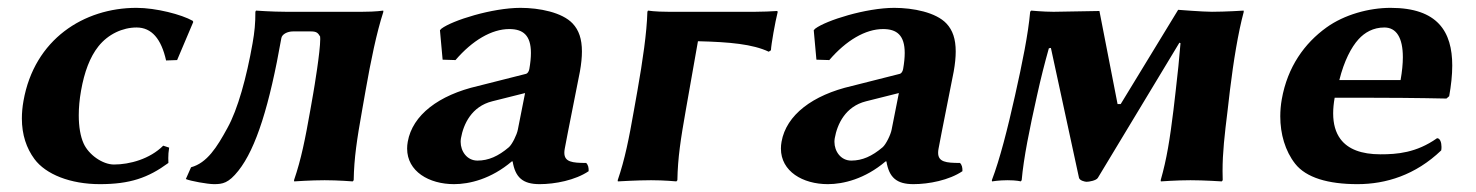

<svg xmlns="http://www.w3.org/2000/svg" viewBox="-20 -459 3759 489"><path d="M327.8 -389C366.3 -389 390.7 -360 403 -305L431.1 -306L472.2 -403L470.8 -406C442.6 -422 377.6 -439 327.6 -439C193.6 -439 67.5 -359 39.8 -202C37 -186.3 35.7 -171.4 35.7 -157.3C35.7 -115.7 47.4 -81.5 67.7 -54C96.5 -15 159.2 10 234.4 10C310.8 10 357.2 -6 408.9 -44C408.7 -47.6 408.6 -51.7 408.6 -56.4C408.6 -64 409.1 -73 410.8 -83L395.7 -88C361.7 -54 310.2 -40 270.2 -40C241.2 -40 205.6 -65 192.8 -94C184.9 -111.6 180.6 -136.1 180.6 -165.4C180.6 -184.4 182.4 -205.5 186.4 -228C194.8 -275.6 209 -313.8 230.7 -341C255.5 -372.2 292.6 -389 327.8 -389Z M623.3 -349C608 -262 585.5 -180 559.2 -133C532.6 -84 507.3 -44 466.6 -33L453.3 -3C464.4 2 509 10 525 10C547 10 562 7.5 587 -24C632.6 -81.3 666.6 -192 696.6 -362C698.3 -371.7 711.6 -379 726.6 -379H771.6C786.6 -379 789.9 -375 795.3 -366C795.5 -364.3 795.6 -362.1 795.6 -359.5C795.6 -327.2 780.4 -235.8 777.6 -220L770.4 -179C757.3 -105 747.3 -54 728.8 0L729.3 3C729.3 3 771.8 0 806.8 0C840.8 0 878.3 3 878.3 3L880.8 0C881.8 -57 889.1 -104 902.4 -179L911.2 -229C924.4 -304 938.9 -375 956.4 -429L956 -432C956 -432 937.4 -429 903.4 -429H707.4C673.4 -429 632 -432 632 -432L630.4 -429C630.6 -400 628.3 -377.3 623.3 -349Z M1317.3 -222 1298.9 -129C1296.6 -116 1284.3 -91.1 1276 -84C1248.9 -61 1224 -50 1196 -50C1169.4 -50 1153.2 -73.6 1153.2 -97.8C1153.2 -100.8 1153.5 -103.9 1154 -107C1160.4 -143.1 1181.1 -187.8 1233.6 -201ZM1418.3 -80C1423.4 -109 1455.1 -266 1457 -277C1460.4 -296.2 1462.1 -313.1 1462.1 -327.9C1462.1 -359.6 1454.4 -382.2 1438.5 -399.1C1411.9 -427.5 1353.7 -439 1305.6 -439C1233.6 -439 1131.9 -407 1104.2 -386L1100.5 -382L1107.3 -307L1140.1 -306C1183 -356 1232.1 -385 1277.1 -385C1312 -385 1332.2 -369.3 1332.2 -324.1C1332.2 -312.5 1330.9 -298.8 1328.1 -283C1326.8 -276 1323.1 -272 1320 -271L1197.5 -240C1097.4 -217 1030.4 -166 1018.5 -98C1017.4 -92 1016.9 -86.2 1016.9 -80.6C1016.9 -22.5 1072.5 10 1136.4 10C1175.5 10 1230.7 -3 1283.6 -48H1285.6C1292.4 -7 1311.4 10 1354.4 10C1393.5 10 1445.2 0 1479.2 -23C1479.5 -31.7 1478.1 -39 1472.9 -44C1437.4 -44 1417.3 -46.4 1417.3 -70C1417.3 -73 1417.6 -76.3 1418.3 -80Z M1603.6 -229 1594.9 -180C1581.7 -105 1571.7 -54 1553.2 0L1553.6 3C1553.6 3 1603.2 0 1638.2 0C1672.2 0 1702.6 3 1702.6 3L1705.2 0C1706.2 -57 1713.5 -104 1726.9 -180L1757.6 -354C1838.9 -352 1897 -346.6 1937.9 -327.3L1943.5 -331C1944 -345 1954.2 -403 1960.8 -429L1959.2 -431C1944 -430 1922.8 -429 1903.8 -429H1681.8C1647.8 -429 1630.4 -432 1630.4 -432L1628.8 -429C1627.3 -375 1616.8 -304 1603.6 -229Z M2269.3 -222 2250.9 -129C2248.6 -116 2236.3 -91.1 2228 -84C2200.9 -61 2176 -50 2148 -50C2121.4 -50 2105.2 -73.6 2105.2 -97.8C2105.2 -100.8 2105.5 -103.9 2106 -107C2112.4 -143.1 2133.1 -187.8 2185.6 -201ZM2370.3 -80C2375.4 -109 2407.1 -266 2409 -277C2412.4 -296.2 2414.1 -313.1 2414.1 -327.9C2414.1 -359.6 2406.4 -382.2 2390.5 -399.1C2363.9 -427.5 2305.7 -439 2257.6 -439C2185.6 -439 2083.9 -407 2056.2 -386L2052.5 -382L2059.3 -307L2092.1 -306C2135 -356 2184.1 -385 2229.1 -385C2264 -385 2284.2 -369.3 2284.2 -324.1C2284.2 -312.5 2282.9 -298.8 2280.1 -283C2278.8 -276 2275.1 -272 2272 -271L2149.5 -240C2049.4 -217 1982.4 -166 1970.5 -98C1969.4 -92 1968.9 -86.2 1968.9 -80.6C1968.9 -22.5 2024.5 10 2088.4 10C2127.5 10 2182.7 -3 2235.6 -48H2237.6C2244.4 -7 2263.4 10 2306.4 10C2345.5 10 2397.2 0 2431.2 -23C2431.5 -31.7 2430.1 -39 2424.9 -44C2389.4 -44 2369.3 -46.4 2369.3 -70C2369.3 -73 2369.6 -76.3 2370.3 -80Z M2621 -215C2630.9 -260 2640.6 -298 2651.3 -336L2656.5 -337L2728.1 -6C2729.9 1 2743.4 4 2747.4 4C2753.4 4 2771.9 1 2776.1 -6L2983.8 -350.3L2986.6 -349C2983.6 -310.7 2979.3 -270.4 2974.5 -229L2968.7 -179C2959.6 -105 2951.6 -54 2936.1 0L2936.6 3C2936.6 3 2977.1 0 3012.1 0C3046.1 0 3091.6 3 3091.6 3L3094.1 0C3093.8 -7.9 3093.7 -15.7 3093.7 -23.3C3093.7 -70.6 3098.7 -114.4 3106.7 -179L3112.5 -229C3121.7 -304 3133.2 -375 3147.7 -429L3147.3 -432C3147.3 -432 3100.7 -429 3066.7 -429C3043.7 -429 2980.6 -434 2980.6 -434L2834.3 -194H2826.3L2780.1 -431L2665.7 -429C2664.4 -429 2663 -429 2661.6 -429C2637.8 -429 2606.3 -432 2606.3 -432L2603.7 -429C2598.7 -372 2583.8 -299 2565 -215C2546.2 -131 2526.4 -53 2506.1 0L2506.6 3C2506.6 3 2524.1 0 2546.1 0C2570.1 0 2579.6 3 2579.6 3L2582.1 0C2587.1 -57 2602.2 -131 2621 -215Z M3391.1 -255C3403.3 -304 3421.6 -338.8 3440 -359C3455.7 -376.3 3477.5 -389 3505.8 -389C3536.3 -389 3552.9 -363 3552.9 -313.4C3552.9 -296.6 3551 -277.1 3547.1 -255ZM3640 -107C3586.9 -69.5 3537.8 -66 3495.8 -66C3447.2 -66 3413.1 -79.1 3393.9 -105C3381.6 -121.6 3375.4 -143.4 3375.4 -170.4C3375.4 -182.6 3376.7 -195.8 3379.2 -210H3478.7C3578.7 -210 3663.9 -208 3663.9 -208L3670.9 -214C3675.8 -241.5 3678.7 -267.8 3678.7 -292.1C3678.7 -378.2 3641.7 -439 3521.6 -439C3466.6 -439 3403.7 -421.7 3358.3 -389C3302.7 -349 3259.1 -288.9 3244.5 -206C3242 -191.6 3240.7 -177.1 3240.7 -162.7C3240.7 -117.9 3253.1 -74.5 3278.6 -42C3306.5 -6.5 3362.4 10 3437.4 10C3509.4 10 3585 -13 3650.6 -76C3651.1 -78.8 3651.3 -81.8 3651.3 -84.8C3651.3 -95.9 3647.9 -107 3640 -107Z"/></svg>

Font: Linux Biolinum O 
Style: Bold Italic
Weight: 700
Designer: Philipp H. Poll
Foundry: Philipp H. Poll
Version: Version 1.3.2